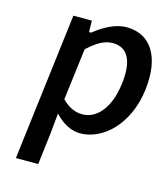

<svg xmlns="http://www.w3.org/2000/svg" viewBox="-105 -586 755 863"><g transform="rotate(15 272.0 -154.5)"><path d="M187 -41C221 -7 259 12 299 12C401 12 511 -84 532 -253C551 -407 493 -503 378 -503C328 -503 274 -474 231 -439L230 -438H220L219 -491H133L49 194H153L171 45L180 -48ZM191 -118 221 -358 223 -360C265 -399 300 -418 336 -418C411 -418 436 -354 423 -252C409 -136 352 -73 286 -73C257 -73 224 -84 193 -116Z"/></g></svg>

Font: Falling Sky
Style: LightObl
Weight: 400
Designer: Paul D. Hunt
Foundry: Adobe Systems Incorporated
Version: Version 1.02